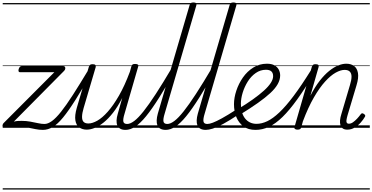

<svg xmlns="http://www.w3.org/2000/svg" viewBox="-22 -1035 3015 1555"><path d="M326 17Q294 17 264 10.5Q234 4 202 -2Q170 -8 128 -8Q106 -8 84.5 -6.5Q63 -5 45 -2.5Q27 0 13 0Q4 0 0.5 -6.5Q-3 -13 -1 -22.5Q1 -32 7 -38L418 -450H141Q132 -450 129 -456Q126 -462 129 -475Q133 -487 139 -493.5Q145 -500 154 -500H489Q500 -500 504 -493.5Q508 -487 506.5 -478Q505 -469 497 -461L90 -50Q110 -55 125 -55.5Q140 -56 155 -56Q190 -56 223 -50Q256 -44 285.5 -37.5Q315 -31 338 -31Q348 -31 351.5 -25Q355 -19 353 -7Q351 5 343 11Q335 17 326 17ZM0 490H495V500H0ZM0 -20H495V0H0ZM0 -505H495V-500H0ZM0 -1010H495V-1000H0Z M325 17Q314 17 309 9.5Q304 2 305.5 -7Q307 -16 315 -23.5Q323 -31 338 -31Q366 -31 398.5 -54.5Q431 -78 472.5 -130Q514 -182 569 -267.5Q624 -353 698 -476Q703 -486 712.5 -485Q722 -484 727.5 -477Q733 -470 728 -460Q649 -321 591 -229Q533 -137 488.5 -83Q444 -29 405 -6Q366 17 325 17ZM495 490V500ZM495 -20V0ZM495 -505V-500ZM495 -1010V-1000Z M681 15Q645 15 620 -3Q595 -21 588.5 -60Q582 -99 600 -162L698 -495Q702 -506 708 -510.5Q714 -515 728 -515Q744 -515 750 -509Q756 -503 753 -491L655 -159Q643 -118 642.5 -90Q642 -62 654.5 -48.5Q667 -35 694 -35Q726 -35 766 -57.5Q806 -80 850.5 -130Q895 -180 941 -259.5Q987 -339 1030 -454L1042 -497Q1046 -509 1052 -513Q1058 -517 1072 -517Q1088 -517 1094.5 -512Q1101 -507 1097 -495L987 -115Q973 -70 977 -50.5Q981 -31 1008 -31Q1018 -31 1022.5 -23.5Q1027 -16 1025.5 -7Q1024 2 1016.5 9.5Q1009 17 995 17Q968 17 952 7.5Q936 -2 928.5 -19Q921 -36 922 -60Q923 -84 932 -114L968 -242Q932 -171 893.5 -122Q855 -73 817.5 -43Q780 -13 745 1Q710 15 681 15ZM495 490H1166V500H495ZM495 -20H1166V0H495ZM495 -505H1166V-500H495ZM495 -1010H1166V-1000H495Z M995 17Q984 17 979 9.5Q974 2 975.5 -7Q977 -16 985 -23.5Q993 -31 1008 -31Q1033 -31 1065.5 -55.5Q1098 -80 1140.5 -133.5Q1183 -187 1240 -274.5Q1297 -362 1372 -489Q1377 -499 1386.5 -498Q1396 -497 1402 -490Q1408 -483 1402 -473Q1326 -338 1267 -244.5Q1208 -151 1161 -93.5Q1114 -36 1073.5 -9.5Q1033 17 995 17ZM1165 490V500ZM1165 -20V0ZM1165 -505V-500ZM1165 -1010V-1000Z M1321 17Q1294 17 1277 7.5Q1260 -2 1253 -19.5Q1246 -37 1247 -61Q1248 -85 1256 -114L1514 -995Q1518 -1006 1524 -1010.5Q1530 -1015 1544 -1015Q1560 -1015 1566 -1009Q1572 -1003 1568 -991L1312 -116Q1298 -71 1302 -51Q1306 -31 1333 -31Q1344 -31 1348.5 -23.5Q1353 -16 1351.5 -7Q1350 2 1342.5 9.5Q1335 17 1321 17ZM1166 490H1490V500H1166ZM1166 -20H1490V0H1166ZM1166 -505H1490V-500H1166ZM1166 -1010H1490V-1000H1166Z M1320 17Q1309 17 1304 9.5Q1299 2 1300.5 -7Q1302 -16 1310 -23.5Q1318 -31 1333 -31Q1358 -31 1390.5 -55.5Q1423 -80 1465.5 -133.5Q1508 -187 1565 -274.5Q1622 -362 1697 -489Q1702 -499 1711.5 -498Q1721 -497 1727 -490Q1733 -483 1727 -473Q1651 -338 1592 -244.5Q1533 -151 1486 -93.5Q1439 -36 1398.5 -9.5Q1358 17 1320 17ZM1490 490V500ZM1490 -20V0ZM1490 -505V-500ZM1490 -1010V-1000Z M1645 17Q1618 17 1601 7.5Q1584 -2 1577 -19.5Q1570 -37 1571 -61Q1572 -85 1580 -114L1838 -995Q1842 -1006 1848 -1010.5Q1854 -1015 1868 -1015Q1884 -1015 1890 -1009Q1896 -1003 1892 -991L1636 -116Q1622 -71 1626 -51Q1630 -31 1657 -31Q1668 -31 1672.5 -23.5Q1677 -16 1675.5 -7Q1674 2 1666.5 9.5Q1659 17 1645 17ZM1490 490H1814V500H1490ZM1490 -20H1814V0H1490ZM1490 -505H1814V-500H1490ZM1490 -1010H1814V-1000H1490Z M1644 17Q1633 17 1628 9.5Q1623 2 1624.5 -7Q1626 -16 1634 -23.5Q1642 -31 1657 -31Q1674 -31 1702 -41.5Q1730 -52 1775.5 -77Q1821 -102 1891 -147Q1899 -152 1906 -149Q1913 -146 1917 -138Q1921 -130 1919 -121Q1917 -112 1908 -106Q1835 -58 1785 -31Q1735 -4 1701.5 6.5Q1668 17 1644 17ZM1814 490V500ZM1814 -20V0ZM1814 -505V-500ZM1814 -1010V-1000Z M1906 -152Q1974 -193 2026.5 -230.5Q2079 -268 2115.5 -301Q2152 -334 2171 -363.5Q2190 -393 2190 -418Q2190 -444 2175.5 -457Q2161 -470 2132 -470Q2087 -470 2049 -443.5Q2011 -417 1984.5 -374.5Q1958 -332 1943.5 -284.5Q1929 -237 1929 -195Q1929 -157 1937.5 -127Q1946 -97 1962.5 -76Q1979 -55 2002.5 -43.5Q2026 -32 2056 -32Q2065 -32 2068.5 -24.5Q2072 -17 2070.5 -7.5Q2069 2 2063 9.5Q2057 17 2048 17Q1988 17 1949.5 -11.5Q1911 -40 1892 -87Q1873 -134 1873 -191Q1873 -243 1892 -300.5Q1911 -358 1945.5 -407.5Q1980 -457 2029.5 -488Q2079 -519 2140 -519Q2178 -519 2201.5 -505.5Q2225 -492 2236 -470.5Q2247 -449 2247 -424Q2247 -389 2227 -353.5Q2207 -318 2167 -281Q2127 -244 2067 -201.5Q2007 -159 1926 -109ZM1814 490H2302V500H1814ZM1814 -20H2302V0H1814ZM1814 -505H2302V-500H1814ZM1814 -1010H2302V-1000H1814Z M2047 17Q2038 17 2034 9.5Q2030 2 2031 -7.5Q2032 -17 2038 -24.5Q2044 -32 2055 -32Q2098 -32 2143 -53.5Q2188 -75 2240.5 -124.5Q2293 -174 2356 -258Q2419 -342 2497 -467Q2501 -475 2509.5 -472Q2518 -469 2524 -462Q2530 -455 2526 -446Q2449 -319 2385.5 -230.5Q2322 -142 2266 -87.5Q2210 -33 2156.5 -8Q2103 17 2047 17ZM2301 490V500ZM2301 -20V0ZM2301 -505V-500ZM2301 -1010V-1000Z M2791 15Q2768 15 2754.5 5.5Q2741 -4 2735.5 -21Q2730 -38 2732 -61Q2734 -84 2743 -112L2812 -345Q2825 -387 2825 -414Q2825 -441 2811 -455Q2797 -469 2769 -469Q2737 -469 2696.5 -446.5Q2656 -424 2611 -374.5Q2566 -325 2520 -245.5Q2474 -166 2431 -52L2418 -4Q2415 6 2408.5 10.5Q2402 15 2387 15Q2375 15 2367.5 10Q2360 5 2363 -6L2504 -495Q2508 -506 2514 -510.5Q2520 -515 2533 -515Q2550 -515 2556 -509Q2562 -503 2558 -491L2492 -260Q2529 -332 2567.5 -381Q2606 -430 2644 -460.5Q2682 -491 2717 -505Q2752 -519 2782 -519Q2820 -519 2845 -501Q2870 -483 2877 -444Q2884 -405 2865 -343L2793 -102Q2786 -78 2784 -62.5Q2782 -47 2787 -40Q2792 -33 2803 -33Q2820 -33 2836.5 -44.5Q2853 -56 2869.5 -73.5Q2886 -91 2899 -109Q2905 -117 2910.5 -117.5Q2916 -118 2924 -113Q2935 -106 2936 -99.5Q2937 -93 2932 -87Q2921 -67 2900 -43Q2879 -19 2851 -2Q2823 15 2791 15ZM2302 490H2973V500H2302ZM2302 -20H2973V0H2302ZM2302 -505H2973V-500H2302ZM2302 -1010H2973V-1000H2302Z"/></svg>

Font: Playwrite AU NSW Guides
Style: Regular
Weight: 400
Designer: Veronika Burian, José Scaglione
Foundry: TypeTogether
Version: Version 1.003